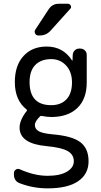

<svg xmlns="http://www.w3.org/2000/svg" viewBox="-20 -780 540 1030"><path d="M294.9 -759.8H344.7Q354.5 -759.8 359.4 -750Q364.3 -740.2 357.4 -733.4L252.9 -617.2Q228.5 -589.8 195.3 -589.8H184.6Q173.8 -589.8 168.5 -600.1Q163.1 -610.4 168.9 -620.1L241.2 -730.5Q260.7 -759.8 294.9 -759.8ZM254.9 -462.9Q200.2 -462.9 169.4 -431.6Q138.7 -400.4 138.7 -339.8Q138.7 -215.8 254.9 -215.8Q306.6 -215.8 336.4 -247.1Q366.2 -278.3 366.2 -337.9Q366.2 -394.5 334.5 -428.7Q302.7 -462.9 254.9 -462.9ZM88.9 204.1Q54.7 193.4 54.7 155.3V148.4Q54.7 136.7 64.9 129.9Q75.2 123 85.9 127.9Q164.1 163.1 235.4 163.1Q301.8 163.1 338.9 141.1Q376 119.1 376 85Q376 49.8 343.8 30.8Q311.5 11.7 230.5 3.9Q85.9 -8.8 85 -94.7Q85 -136.7 124 -185.5Q126 -187.5 123 -192.4Q59.6 -241.2 59.6 -339.8Q59.6 -428.7 106 -479.5Q152.3 -530.3 230.5 -530.3Q318.4 -530.3 366.2 -456.1Q366.2 -455.1 368.2 -455.1Q369.1 -455.1 369.1 -456.1L370.1 -485.4Q371.1 -500 380.9 -509.8Q390.6 -519.5 406.2 -519.5H410.2Q424.8 -519.5 435.1 -509.8Q445.3 -500 445.3 -485.4V-337.9Q445.3 -249 395 -200.7Q344.7 -152.3 254.9 -152.3Q233.4 -152.3 202.1 -158.2Q198.2 -159.2 194.3 -155.3Q167 -127.9 167 -110.4Q167 -87.9 187.5 -76.2Q208 -64.5 259.8 -59.6Q367.2 -50.8 411.1 -17.1Q455.1 16.6 455.1 85Q455.1 154.3 398.9 192.4Q342.8 230.5 235.4 230.5Q159.2 230.5 88.9 204.1Z"/></svg>

Font: Rounded-L Mgen+ 2m regular
Style: Regular
Weight: 400
Designer: [Source Han Sans]
Ryoko NISHIZUKA  (kana & ideographs); Paul D. Hunt (Latin, Greek & Cyrillic); Wenlong ZHANG  (bopomofo
Version: Version 1.059.20150602